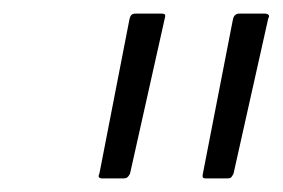

<svg xmlns="http://www.w3.org/2000/svg" viewBox="-20 -728 415 282"><path d="M129 -466Q127 -466 125.5 -467.5Q124 -469 126 -473L170 -699Q171 -704 173 -706Q175 -708 179 -708H217Q222 -708 222.5 -706Q223 -704 222 -701L171 -473Q169 -469 167 -467.5Q165 -466 162 -466ZM281 -466Q279 -466 278 -467.5Q277 -469 278 -473L322 -699Q323 -704 325.5 -706Q328 -708 331 -708H369Q373 -708 374.5 -706Q376 -704 374 -701L323 -473Q321 -469 319.5 -467.5Q318 -466 314 -466Z"/></svg>

Font: Glory Light
Style: Italic
Weight: 300
Italic angle: -12°
Version: Version 1.011